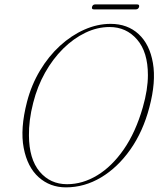

<svg xmlns="http://www.w3.org/2000/svg" viewBox="-20 -816 701 849"><path d="M469 -710.5Q544 -710.5 593 -665.2Q642 -620 656.2 -537.2Q670.5 -454.5 640.5 -341.5Q612.5 -234.5 556.5 -155Q500.5 -75.5 427 -31.5Q353.5 12.5 271.5 12.5Q201.5 12.5 151.2 -32.2Q101 -77 84.8 -161.8Q68.5 -246.5 99.5 -366Q119 -441 157 -504.2Q195 -567.5 245.2 -613.5Q295.5 -659.5 353 -685Q410.5 -710.5 469 -710.5ZM276.5 -1.5Q345.5 -1.5 410.2 -40.8Q475 -80 527.5 -155.8Q580 -231.5 611.5 -341.5Q634 -419.5 634 -484Q634 -586 586.2 -641.2Q538.5 -696.5 464.5 -696.5Q410 -696.5 357.5 -671.2Q305 -646 259.2 -600.8Q213.5 -555.5 179.2 -494.5Q145 -433.5 127 -362Q116.5 -321.5 112 -285.2Q107.5 -249 108 -217Q108.5 -113 155.2 -57.2Q202 -1.5 276.5 -1.5ZM387 -785.5Q390 -796.5 401 -796.5H586.5Q597.5 -796.5 595 -785.5Q591.5 -774.5 580.5 -774.5H395.5Q384 -774.5 387 -785.5Z"/></svg>

Font: Fraunces 144pt Soft Thin
Style: Italic
Weight: 100
Italic angle: -16°
Version: Version 1.000;[0bf87f6ff]